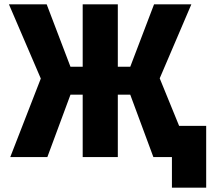

<svg xmlns="http://www.w3.org/2000/svg" viewBox="-20 -720 965 880"><path d="M27 0H197L303 -286H359V0H520V-286H577L683 0H768V140H925V-143H801L712 -361L857 -700H686L577 -414H520V-700H359V-414H303L194 -700H21L167 -360Z"/></svg>

Font: Finlandica
Style: Bold
Weight: 700
Designer: Niklas Ekholm, Juho Hiilivirta, Jaakko Suomalainen
Foundry: Helsinki Type Studio
Version: Version 2.000;Glyphs 3.2 (3202)